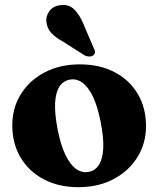

<svg xmlns="http://www.w3.org/2000/svg" viewBox="-20 -756 651 789"><path d="M308.5 -491.5Q389.7 -491.5 450.8 -459.5Q511.9 -427.6 545.9 -370.4Q580 -313.2 580 -237.6Q580 -166.8 544.6 -109.9Q509.2 -53.1 446.7 -20Q384.3 13.2 302 13.2Q220.8 13.2 159.8 -19.2Q98.7 -51.5 64.6 -108.7Q30.5 -166 30.5 -240.7Q30.5 -312.8 65.9 -369.4Q101.3 -426 163.7 -458.7Q226.2 -491.5 308.5 -491.5ZM344.6 -49.7Q371.2 -54.7 386.6 -78.7Q402 -102.8 404.3 -146.7Q406.5 -190.6 393.5 -255.1Q381.2 -318.1 362.1 -358.4Q342.9 -398.7 318.4 -416.4Q293.8 -434.1 265.9 -428.6Q239.3 -423.6 223.9 -399.6Q208.5 -375.5 206.4 -331.8Q204.4 -288.1 217 -223.2Q229.3 -160.6 248.6 -120.1Q268 -79.6 292.3 -62.1Q316.7 -44.6 344.6 -49.7ZM322.2 -659.1 363.9 -561Q368.7 -552.5 370 -544.5Q371.4 -536.5 364.5 -529.7Q358.5 -524.1 348.3 -523.8Q338.2 -523.6 329.3 -527.5L240.4 -584.1Q208.6 -601.3 191.4 -619.7Q174.2 -638.1 170.8 -664.4Q167.3 -688.1 182.5 -709.7Q197.7 -731.3 228.4 -734.7Q262.1 -739.4 284.1 -718.2Q306.1 -697 322.2 -659.1Z"/></svg>

Font: Fraunces
Style: Regular
Weight: 900
Version: Version 1.000;[b76b70a41]